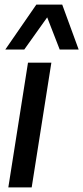

<svg xmlns="http://www.w3.org/2000/svg" viewBox="-20 -810 360 830"><path d="M117 0H16L101 -539H202ZM3 -596 137 -790H249L320 -596H238L184 -735L85 -596Z"/></svg>

Font: Georama Medium
Style: Italic
Weight: 500
Italic angle: -9°
Designer: Jean-Baptiste Levee
Foundry: Production Type
Version: Version 1.000